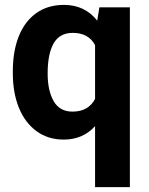

<svg xmlns="http://www.w3.org/2000/svg" viewBox="-20 -558 605 781"><path d="M508.3 -528.3V203.1H366.7V-44.9Q316.9 9.8 239.3 9.8Q174.8 9.8 127.9 -24.9Q81.1 -59.6 56.6 -120.4Q32.2 -181.2 32.2 -258.8V-269Q32.2 -349.6 56.4 -410.4Q80.6 -471.2 127.4 -504.6Q174.3 -538.1 240.2 -538.1Q324.7 -538.1 375.5 -474.1L384.3 -528.3ZM274.9 -104Q339.8 -104 366.7 -155.8V-374.5Q340.3 -424.3 275.9 -424.3Q222.7 -424.3 198.2 -381.6Q173.8 -338.9 173.8 -258.8Q173.8 -189.5 198.2 -146.7Q222.7 -104 274.9 -104Z"/></svg>

Font: Mardoto
Style: Bold
Weight: 700
Designer: Christian Robertson, Vahan Hovhannisyan
Foundry: Google
Version: Version 1.000